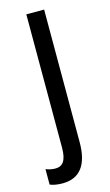

<svg xmlns="http://www.w3.org/2000/svg" viewBox="-147 -581 493 864"><g transform="rotate(-15 99.5 -148.5)"><path d="M32 240C114 240 154 185 154 81V-537H71V84C71 143 53 167 19 167C3 167 -11 164 -26 158V230C-13 236 9 240 32 240Z"/></g></svg>

Font: Noto Sans Arabic UI Cn
Style: Regular
Weight: 400
Width: 3
Designer: Monotype Design Team, Nadine Chahine and Nizar Qandah
Foundry: Monotype Imaging Inc.
Version: Version 2.010